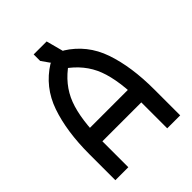

<svg xmlns="http://www.w3.org/2000/svg" viewBox="-223 -923 1047 1047"><g transform="rotate(-45 300.0 -400.0)"><path d="M360 -650 320 -800H220V-750L290 -650ZM350 -700H250L280 -630Q376 -564 413 -466.5Q450 -369 450 -200V0H550V-200Q550 -376 506 -503Q462 -630 350 -700ZM250 -700Q138 -630 94 -503Q50 -376 50 -200V0H150V-200Q150 -369 187 -466.5Q224 -564 320 -630ZM500 -200V-300H100V-200Z"/></g></svg>

Font: Millimetre
Style: Regular
Weight: 500
Designer: Jérémy Landes
Version: Version 1.0